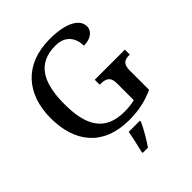

<svg xmlns="http://www.w3.org/2000/svg" viewBox="-256 -872 1240 1240"><g transform="rotate(-45 364.5 -251.5)"><path d="M407 10C494 10 565 -6 635 -38V-214C635 -275 662 -287 701 -287H708V-332H433V-287H439C484 -287 518 -275 518 -218V-61C492 -53 457 -50 423 -50C248 -50 183 -160 183 -358C183 -556 246 -668 409 -668C503 -668 539 -604 539 -537C600 -537 642 -567 642 -611C642 -675 566 -724 413 -724C179 -724 56 -574 56 -358C56 -137 171 10 407 10ZM318 208V221H366C395 179 434 113 452 71V61H350C342 108 329 165 318 208Z"/></g></svg>

Font: Noto Serif Tamil Medium
Style: Italic
Weight: 500
Italic angle: -12°
Designer: Indian Type Foundry, Tom Grace, and the Monotype Design Team
Foundry: Monotype Imaging Inc.
Version: Version 2.003